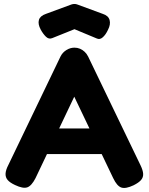

<svg xmlns="http://www.w3.org/2000/svg" viewBox="-20 -930 749 967"><path d="M688 -97Q700 -72 701 -54.5Q702 -37 690.5 -23.5Q679 -10 653 3Q613 22 591 14.5Q569 7 550 -33L354 -443L159 -33Q139 6 117.5 13.5Q96 21 56 2Q30 -10 18.5 -23.5Q7 -37 8 -55.5Q9 -74 22 -99L285 -646Q295 -666 314.5 -678Q334 -690 355 -690Q370 -690 383 -684.5Q396 -679 406.5 -669Q417 -659 424 -645ZM186 -154 248 -283H461L523 -154ZM355 -910Q362 -910 367.5 -908Q373 -906 376 -905L498 -860Q526 -851 532 -829Q538 -807 524 -780Q513 -756 498 -742.5Q483 -729 468 -736L355 -783L243 -738Q226 -731 211.5 -745Q197 -759 185 -781Q170 -809 176 -829.5Q182 -850 211 -860L333 -905Q335 -906 341.5 -908Q348 -910 355 -910Z"/></svg>

Font: Fredoka Light SemiBold
Style: Regular
Weight: 600
Version: Version 2.001